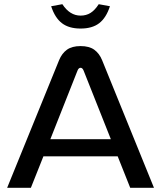

<svg xmlns="http://www.w3.org/2000/svg" viewBox="-20 -900 772 920"><path d="M263.2 -611.8Q276.4 -644 300.5 -661.6Q324.7 -679.2 366.2 -679.2Q407.7 -679.2 431.9 -661.6Q456.1 -644 469.2 -611.8L717.8 0H604L543.9 -150.9H188L127.9 0H14.2ZM221.2 -232.9H511.2L380.9 -561Q375.5 -575.2 366.2 -575.2Q356.4 -575.2 351.1 -561ZM225.1 -870.1Q243.2 -814.5 276.9 -788.8Q310.5 -763.2 366.2 -763.2Q421.9 -763.2 455.3 -788.8Q488.8 -814.5 506.8 -870.1L453.1 -879.9Q434.6 -851.1 413.8 -838.1Q393.1 -825.2 366.2 -825.2Q314.5 -825.2 278.8 -879.9Z"/></svg>

Font: LT Wave
Style: Regular
Weight: 400
Designer: Daniel Lyons
Version: Version 2.5 (Glyphs App)